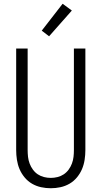

<svg xmlns="http://www.w3.org/2000/svg" viewBox="-20 -993 540 1021"><path d="M250 8Q224 8 198.5 2.5Q173 -3 150.5 -16Q128 -29 111 -49.5Q94 -70 84 -93.5Q74 -117 70 -143Q66 -169 66 -195V-735H127V-195Q127 -177 129 -159Q131 -141 137.5 -123.5Q144 -106 155 -91Q166 -76 181 -66Q196 -56 214 -51.5Q232 -47 250 -47Q268 -47 286 -51.5Q304 -56 319 -66Q334 -76 345 -91Q356 -106 362.5 -123.5Q369 -141 371 -159Q373 -177 373 -195V-735H434V-195Q434 -169 430 -143Q426 -117 416 -93.5Q406 -70 389 -49.5Q372 -29 349.5 -16Q327 -3 301.5 2.5Q276 8 250 8ZM241 -800 202 -830 313 -973 362 -937Z"/></svg>

Font: Iosevka Fixed Light
Style: Regular
Weight: 300
Monospace: yes
Designer: Belleve Invis
Foundry: Belleve Invis
Version: Version 32.3.0